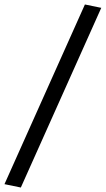

<svg xmlns="http://www.w3.org/2000/svg" viewBox="-78 -773 472 857"><path d="M15 64 -58 49 301 -753 374 -738Z"/></svg>

Font: Nunito Sans 7pt SemiCondensed Medium
Style: Italic
Weight: 500
Width: 4
Italic angle: -9°
Designer: Vernon Adams
Foundry: Vernon Adams
Version: Version 3.101;gftools[0.9.27]